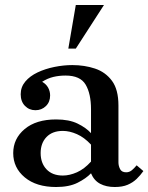

<svg xmlns="http://www.w3.org/2000/svg" viewBox="-20 -740 595 770"><path d="M440 10Q406 10 381.5 -3Q357 -16 345 -45V-302Q345 -364 323.5 -400.5Q302 -437 243 -437Q217 -437 194 -431.5Q171 -426 149 -412Q165 -403 173 -388.5Q181 -374 181 -357Q181 -331 164 -314.5Q147 -298 122 -298Q97 -298 80 -315.5Q63 -333 63 -362Q63 -391 81.5 -413Q100 -435 130.5 -449.5Q161 -464 198 -471.5Q235 -479 270 -479Q319 -479 361 -465Q403 -451 429 -416Q455 -381 455 -317V-89Q455 -75 461.5 -62Q468 -49 486 -49Q499 -49 509 -57.5Q519 -66 528 -77L555 -54Q543 -37 528 -22.5Q513 -8 492 1Q471 10 440 10ZM205 10Q126 10 79.5 -28.5Q33 -67 33 -126Q33 -184 79 -222.5Q125 -261 205 -261Q257 -261 291 -244.5Q325 -228 345 -206V-160Q318 -189 288.5 -202Q259 -215 232 -215Q190 -215 166.5 -190.5Q143 -166 143 -126Q143 -86 166.5 -61Q190 -36 232 -36Q259 -36 288.5 -49Q318 -62 345 -92V-45Q325 -24 291 -7Q257 10 205 10ZM254 -545 284 -720H397L284 -545Z"/></svg>

Font: Brygada 1918 SemiBold
Style: Regular
Weight: 600
Designer: Mateusz Machalski | Borys Kosmynka | Przemek Hoffer
Foundry: NIEPODLEGLA 2018
Version: Version 3.006